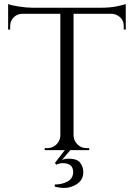

<svg xmlns="http://www.w3.org/2000/svg" viewBox="-20 -739 658 945"><path d="M340 108Q340 64 289 64Q273 64 256 72L251 62L299 0H200V-10H213Q239 -10 257.5 -28Q276 -46 277 -71V-671H87Q63 -670 46.5 -652.5Q30 -635 30 -611V-594L20 -593V-719Q35 -713 72 -707Q109 -701 140 -701H478Q522 -701 555.5 -708Q589 -715 599 -719V-593L589 -594V-611Q589 -645 560 -662Q547 -670 532 -671H342V-72Q343 -46 361.5 -28Q380 -10 406 -10H419V0H326L285 48Q301 42 318 42Q360 42 375 62.5Q390 83 390 109Q390 153 346 174Q321 186 296.5 186Q272 186 249 179L250 169Q286 169 313 154Q340 139 340 108Z"/></svg>

Font: Cinzel
Style: Regular
Weight: 400
Designer: Natanael Gama
Version: Version 1.001;PS 001.001;hotconv 1.0.56;makeotf.lib2.0.21325